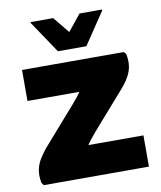

<svg xmlns="http://www.w3.org/2000/svg" viewBox="-85 -828 750 896"><g transform="rotate(-10 290.5 -380.0)"><path d="M50 0 41 -12Q37 -31 37 -48Q37 -71 44 -92Q51 -113 63.5 -131.5Q76 -150 90 -168L246 -346Q259 -361 272.5 -377.5Q286 -394 293.5 -409.5Q301 -425 294 -437L367 -400H43V-547H525L535 -536Q539 -516 539 -499Q539 -476 532 -455.5Q525 -435 512.5 -416Q500 -397 485 -380L329 -202Q316 -186 302.5 -169.5Q289 -153 283 -139.5Q277 -126 285 -118L208 -148H548V0ZM223 -604 121 -756V-760H228L291 -683L353 -760H460V-756L358 -604Z"/></g></svg>

Font: Kufam ExtraBold
Style: Regular
Weight: 800
Designer: Wael Morcos, Artur Schmal
Foundry: Original Type
Version: Version 1.300; ttfautohint (v1.8.3)